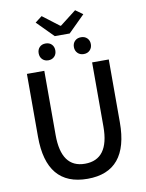

<svg xmlns="http://www.w3.org/2000/svg" viewBox="-114 -1172 959 1263"><g transform="rotate(-10 366.0 -541.0)"><path d="M367.2 12.7Q92.8 12.7 92.8 -316.4V-736.3H209V-307.6Q209 -87.9 367.2 -87.9Q528.3 -87.9 528.3 -307.6V-736.3H639.6V-316.4Q639.6 12.7 367.2 12.7ZM316.4 -949.2 208 -1058.6 253.9 -1093.8 364.3 -1009.8H369.1L477.5 -1093.8L526.4 -1058.6L416 -949.2ZM192.4 -856.4Q192.4 -880.9 207.5 -896.5Q222.7 -912.1 248 -912.1Q273.4 -912.1 288.6 -896.5Q303.7 -880.9 303.7 -856.4Q303.7 -831.1 288.1 -815.4Q272.5 -799.8 248 -799.8Q223.6 -799.8 208 -815.4Q192.4 -831.1 192.4 -856.4ZM525.4 -815.9Q509.8 -799.8 484.4 -799.8Q459 -799.8 443.4 -815.9Q427.7 -832 427.7 -856.4Q427.7 -880.9 443.4 -896.5Q459 -912.1 484.4 -912.1Q509.8 -912.1 525.4 -896.5Q541 -880.9 541 -856.4Q541 -832 525.4 -815.9Z"/></g></svg>

Font: Gen Shin Gothic Medium
Style: Regular
Weight: 500
Designer: [Source Han Sans]
Ryoko NISHIZUKA  (kana & ideographs); Paul D. Hunt (Latin, Greek & Cyrillic); Wenlong ZHANG  (bopomofo
Version: Version 1.002.20150607